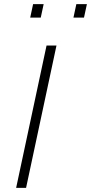

<svg xmlns="http://www.w3.org/2000/svg" viewBox="-20 -908 440 928"><path d="M58 0 205 -688H253L106 0ZM335 -823 349 -888H400L386 -823ZM126 -823 140 -888H191L177 -823Z"/></svg>

Font: Saira Thin ExtraLight
Style: Italic
Weight: 250
Italic angle: -12°
Version: Version 1.101